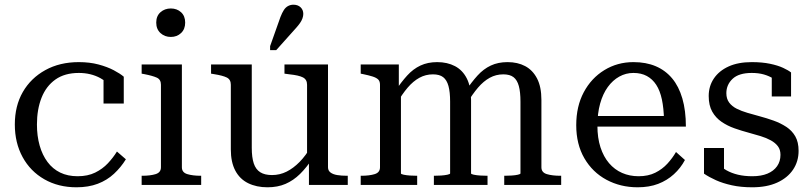

<svg xmlns="http://www.w3.org/2000/svg" viewBox="-20 -786 3450 816"><path d="M310 -37Q353 -37 384.5 -52.5Q416 -68 438.5 -92Q461 -116 477 -142L515 -109Q494 -75 464.5 -47.5Q435 -20 395.5 -5Q356 10 305 10Q228 10 168.5 -24Q109 -58 76 -118.5Q43 -179 43 -257Q43 -336 77 -395Q111 -454 172.5 -488Q234 -522 315 -522Q361 -522 398.5 -512Q436 -502 463.5 -487.5Q491 -473 506 -460V-346H420V-459Q430 -458 439 -453Q448 -448 454.5 -440Q461 -432 464 -422Q467 -412 465 -401Q447 -432 406.5 -454Q366 -476 315 -476Q255 -476 215.5 -448Q176 -420 156.5 -370.5Q137 -321 137 -257Q137 -208 148.5 -167.5Q160 -127 182 -97.5Q204 -68 236 -52.5Q268 -37 310 -37Z M706 -629Q680 -629 662 -645.5Q644 -662 644 -690Q644 -718 662 -734Q680 -750 706 -750Q732 -750 749.5 -734Q767 -718 767 -690Q767 -662 749.5 -645.5Q732 -629 706 -629ZM753 -512V-75Q753 -53 776 -46Q799 -39 833 -39H835V0H582V-39H584Q619 -39 641.5 -46Q664 -53 664 -75V-426Q664 -448 646.5 -456Q629 -464 593 -471L582 -473V-512Z M1050 -512V-158Q1050 -117 1058.5 -91.5Q1067 -66 1086 -54Q1105 -42 1136 -42Q1169 -42 1198 -56.5Q1227 -71 1253.5 -98Q1280 -125 1303 -165L1310 -115Q1283 -74 1255 -46.5Q1227 -19 1193.5 -4.5Q1160 10 1117 10Q1070 10 1034.5 -7.5Q999 -25 980 -61Q961 -97 961 -151V-426Q961 -448 944 -456.5Q927 -465 889 -471L877 -473V-512ZM1374 -512V-75Q1374 -61 1384.5 -53Q1395 -45 1413 -42Q1431 -39 1455 -39H1458V0H1293V-103L1285 -115V-426Q1285 -448 1267.5 -457Q1250 -466 1211 -470L1189 -473V-512ZM1172 -714Q1179 -732 1186.5 -743.5Q1194 -755 1204.5 -760.5Q1215 -766 1227 -766Q1246 -766 1257.5 -755Q1269 -744 1269 -727Q1269 -718 1265.5 -708Q1262 -698 1255 -688Q1248 -678 1239 -668L1154 -573H1128V-590Z M1513 0V-39H1515Q1550 -39 1572.5 -46Q1595 -53 1595 -75V-426Q1595 -441 1587 -448.5Q1579 -456 1563 -461Q1547 -466 1523 -471L1513 -473V-512H1675V-409L1684 -397V-49Q1684 -46 1695.5 -43.5Q1707 -41 1722.5 -40Q1738 -39 1751 -39H1753V0ZM2052 0H1824V-39H1825Q1839 -39 1854.5 -40Q1870 -41 1881.5 -43.5Q1893 -46 1893 -49V-354Q1893 -395 1886 -420.5Q1879 -446 1863.5 -458Q1848 -470 1820 -470Q1789 -470 1762.5 -455.5Q1736 -441 1712.5 -413.5Q1689 -386 1666 -346L1659 -398Q1685 -437 1710.5 -465Q1736 -493 1767 -507.5Q1798 -522 1838 -522Q1881 -522 1913.5 -505Q1946 -488 1964 -452.5Q1982 -417 1982 -361V-49Q1982 -46 1993.5 -43.5Q2005 -41 2021 -40Q2037 -39 2051 -39H2052ZM2365 0H2123V-39H2125Q2139 -39 2154.5 -40Q2170 -41 2181 -43.5Q2192 -46 2192 -49V-354Q2192 -395 2185 -420.5Q2178 -446 2162.5 -458Q2147 -470 2119 -470Q2088 -470 2061.5 -455.5Q2035 -441 2011.5 -413.5Q1988 -386 1964 -346L1958 -398Q1984 -437 2009.5 -465Q2035 -493 2066 -507.5Q2097 -522 2137 -522Q2180 -522 2212 -505Q2244 -488 2262.5 -452.5Q2281 -417 2281 -361V-75Q2281 -53 2304 -46Q2327 -39 2362 -39H2365Z M2519 -252Q2519 -200 2532 -160Q2545 -120 2568.5 -92.5Q2592 -65 2624 -51Q2656 -37 2694 -37Q2735 -37 2765 -52Q2795 -67 2816.5 -90.5Q2838 -114 2853 -140L2891 -106Q2873 -72 2844 -45.5Q2815 -19 2777 -4.5Q2739 10 2690 10Q2617 10 2557.5 -22Q2498 -54 2463.5 -113.5Q2429 -173 2429 -254Q2429 -334 2461 -394Q2493 -454 2548.5 -488Q2604 -522 2672 -522Q2726 -522 2767 -504.5Q2808 -487 2836.5 -453Q2865 -419 2880 -367.5Q2895 -316 2895 -248H2497V-293H2830L2802 -276Q2801 -326 2793 -363.5Q2785 -401 2769 -425.5Q2753 -450 2729 -463Q2705 -476 2672 -476Q2640 -476 2612 -460.5Q2584 -445 2563 -416Q2542 -387 2530.5 -345.5Q2519 -304 2519 -252Z M3297 -128Q3297 -150 3286 -164.5Q3275 -179 3256 -189.5Q3237 -200 3212.5 -207.5Q3188 -215 3162 -222Q3132 -230 3102 -240.5Q3072 -251 3047 -268Q3022 -285 3007 -311.5Q2992 -338 2992 -378Q2992 -420 3014 -452.5Q3036 -485 3076.5 -503.5Q3117 -522 3175 -522Q3219 -522 3252.5 -515Q3286 -508 3308.5 -497.5Q3331 -487 3342 -478V-376H3260V-472Q3270 -472 3277.5 -467.5Q3285 -463 3289.5 -456Q3294 -449 3295.5 -440.5Q3297 -432 3294 -426Q3284 -441 3266.5 -452Q3249 -463 3226.5 -469.5Q3204 -476 3175 -476Q3120 -476 3093.5 -451Q3067 -426 3067 -390Q3067 -366 3079 -350Q3091 -334 3111 -324Q3131 -314 3156.5 -306.5Q3182 -299 3208 -292Q3238 -284 3267.5 -273.5Q3297 -263 3321.5 -247Q3346 -231 3360 -206.5Q3374 -182 3374 -145Q3374 -100 3350.5 -65Q3327 -30 3283 -10Q3239 10 3177 10Q3129 10 3090.5 1.5Q3052 -7 3023 -20Q2994 -33 2972 -48V-157H3057V-34Q3044 -42 3036.5 -49Q3029 -56 3026.5 -63Q3024 -70 3025 -78Q3026 -86 3030 -94Q3045 -75 3067 -62.5Q3089 -50 3116.5 -43.5Q3144 -37 3177 -37Q3215 -37 3241.5 -48Q3268 -59 3282.5 -79.5Q3297 -100 3297 -128Z"/></svg>

Font: Roboto Serif 72pt
Style: Regular
Weight: 400
Designer: Greg Gazdowicz
Foundry: Commercial Type
Version: Version 1.008